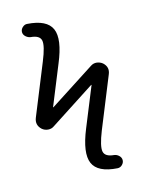

<svg xmlns="http://www.w3.org/2000/svg" viewBox="-124 -824 749 988"><g transform="rotate(-15 250.0 -330.0)"><path d="M115.2 -204.1Q101.6 -194.3 83.5 -195.8Q65.4 -197.3 51.8 -209Q23.4 -235.4 38.1 -271.5L147.5 -541Q178.7 -617.2 172.9 -646Q167 -674.8 119.1 -678.7Q105.5 -680.7 94.2 -690.9Q83 -701.2 83 -714.8Q83 -728.5 94.2 -739.3Q105.5 -750 119.1 -749Q222.7 -742.2 247.6 -685.5Q272.5 -628.9 222.7 -509.8L137.7 -300.8V-299.8H139.6L381.8 -456.1Q396.5 -465.8 413.6 -463.9Q430.7 -461.9 444.3 -451.2Q473.6 -424.8 458 -388.7L348.6 -119.1Q318.4 -43 324.2 -14.2Q330.1 14.6 377 18.6Q391.6 20.5 402.3 30.8Q413.1 41 413.1 54.7Q413.1 68.4 402.3 79.1Q391.6 89.8 377 88.9Q273.4 82 249 25.4Q224.6 -31.2 273.4 -150.4L358.4 -359.4V-360.4H356.4Z"/></g></svg>

Font: Rounded-X Mgen+ 2m regular
Style: Regular
Weight: 400
Designer: [Source Han Sans]
Ryoko NISHIZUKA  (kana & ideographs); Paul D. Hunt (Latin, Greek & Cyrillic); Wenlong ZHANG  (bopomofo
Version: Version 1.059.20150602